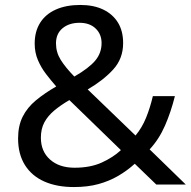

<svg xmlns="http://www.w3.org/2000/svg" viewBox="-20 -745 772 775"><path d="M304 -725Q358 -725 396.5 -706.5Q435 -688 456 -654Q477 -620 477 -571Q477 -508 436.5 -464Q396 -420 334 -384L527 -198Q553 -229 569.5 -269.5Q586 -310 597 -357H686Q670 -293 646 -238Q622 -183 584 -142L730 0H611L524 -84Q493 -56 457 -35Q421 -14 377.5 -2Q334 10 278 10Q209 10 158.5 -12.5Q108 -35 80.5 -79Q53 -123 53 -186Q53 -237 71.5 -274Q90 -311 125 -340Q160 -369 207 -396Q186 -420 166 -446Q146 -472 133 -502.5Q120 -533 120 -569Q120 -618 142 -653Q164 -688 205.5 -706.5Q247 -725 304 -725ZM260 -341Q224 -320 198.5 -298.5Q173 -277 159 -251Q145 -225 145 -189Q145 -134 182 -101Q219 -68 281 -68Q345 -68 391 -89Q437 -110 468 -139ZM301 -653Q259 -653 232.5 -631Q206 -609 206 -570Q206 -534 225 -503.5Q244 -473 280 -436Q339 -470 364.5 -500.5Q390 -531 390 -571Q390 -607 366 -630Q342 -653 301 -653Z"/></svg>

Font: oriya15
Style: Book
Weight: 400
Designer: Jelle Bosma - Monotype Design Team
Foundry: Monotype Imaging Inc.
Version: Version 2.003